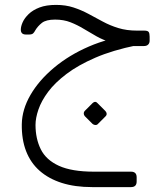

<svg xmlns="http://www.w3.org/2000/svg" viewBox="-20 -424 656 784"><path d="M356 340Q286 340 232.5 323Q179 306 142 273.5Q105 241 86.5 193Q68 145 69 83Q70 23 104.5 -36.5Q139 -96 200.5 -147.5Q262 -199 343 -234Q424 -269 517 -280L538 -239Q440 -219 369.5 -188.5Q299 -158 251.5 -122Q204 -86 176.5 -49Q149 -12 137 23Q125 58 125 86Q125 142 146.5 185.5Q168 229 220.5 253Q273 277 364 277H515Q538 277 538 300V317Q538 340 515 340ZM517 -236V-241Q471 -240 436.5 -250Q402 -260 374.5 -275.5Q347 -291 321.5 -306.5Q296 -322 268 -333Q240 -344 205 -344Q168 -344 151 -330.5Q134 -317 124 -300Q120 -292 115 -287.5Q110 -283 98 -283H86Q65 -283 65 -303Q65 -316 72.5 -333Q80 -350 97 -366.5Q114 -383 141.5 -393.5Q169 -404 209 -404Q248 -404 280 -393.5Q312 -383 341 -367.5Q370 -352 399.5 -336Q429 -320 463 -309.5Q497 -299 540 -299H569Q583 -299 587 -293.5Q591 -288 591 -274V-258Q591 -248 585 -242Q579 -236 568 -236ZM379 83Q375 87 369 86.5Q363 86 358 82L326 50Q322 45 322 39Q322 33 326 29L358 -3Q363 -8 368.5 -8Q374 -8 378 -3L410 29Q415 34 415.5 40Q416 46 411 51Z"/></svg>

Font: Rubik Light
Style: Italic
Weight: 300
Italic angle: -12°
Designer: Hubert and Fischer
Foundry: Hubert and Fischer
Version: Version 2.300;gftools[0.9.30]